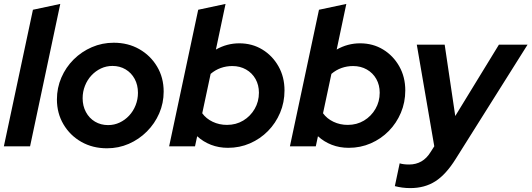

<svg xmlns="http://www.w3.org/2000/svg" viewBox="-22 -750 2724 984"><path d="M-2.2 0 146.8 -700 286.9 -729.9 132.1 0Z M526.3 10Q452.9 10 395 -22.8Q337.1 -55.6 303.4 -112.6Q269.7 -169.6 269.7 -240.4Q269.7 -299.6 292.5 -352.4Q315.3 -405.2 355.6 -445.3Q396 -485.4 448.8 -508.2Q501.6 -531 560.9 -531Q634.3 -531 691.8 -498.2Q749.3 -465.5 783 -408.9Q816.8 -352.4 816.8 -280.6Q816.8 -221.5 794 -169Q771.2 -116.5 730.8 -76.1Q690.5 -35.7 638 -12.8Q585.6 10 526.3 10ZM532.2 -108.9Q563.6 -108.9 591.1 -121.9Q618.6 -134.8 639.8 -157.5Q661.1 -180.3 673 -210.6Q685 -240.9 685 -274.4Q685 -314.7 668.1 -345.7Q651.3 -376.7 621.7 -394.4Q592 -412.1 554.4 -412.1Q522.9 -412.1 495.4 -399.2Q467.9 -386.2 446.7 -363.5Q425.4 -340.7 413.5 -310.4Q401.5 -280.2 401.5 -246.6Q401.5 -207.2 418.4 -175.7Q435.2 -144.2 464.8 -126.6Q494.5 -108.9 532.2 -108.9Z M1146.1 7.6Q1099.3 7.6 1059.4 -7.9Q1019.5 -23.3 988.5 -51.8L977.4 0H844.8L993.8 -700L1133.9 -729.9L1084.5 -496Q1140.8 -528 1204.3 -528Q1270.5 -528 1322.5 -496.2Q1374.5 -464.5 1405.3 -409.9Q1436.1 -355.4 1436.1 -286.6Q1436.1 -225.4 1413.5 -172Q1390.9 -118.6 1351.3 -78.4Q1311.6 -38.1 1259.1 -15.3Q1206.6 7.6 1146.1 7.6ZM1141.2 -109.9Q1187.7 -109.9 1224.6 -132.1Q1261.4 -154.3 1283.2 -191.9Q1305 -229.5 1305 -274.9Q1305 -314.1 1287.6 -345.1Q1270.1 -376.1 1239.1 -393.8Q1208 -411.5 1168.6 -411.5Q1137.5 -411.5 1109.5 -401.6Q1081.5 -391.7 1057.5 -371.4L1014.5 -169.5Q1034.5 -141.8 1068 -125.9Q1101.5 -109.9 1141.2 -109.9Z M1765.1 7.6Q1718.3 7.6 1678.4 -7.9Q1638.5 -23.3 1607.5 -51.8L1596.4 0H1463.8L1612.8 -700L1752.9 -729.9L1703.5 -496Q1759.8 -528 1823.3 -528Q1889.5 -528 1941.5 -496.2Q1993.5 -464.5 2024.3 -409.9Q2055.1 -355.4 2055.1 -286.6Q2055.1 -225.4 2032.5 -172Q2009.9 -118.6 1970.3 -78.4Q1930.6 -38.1 1878.1 -15.3Q1825.6 7.6 1765.1 7.6ZM1760.2 -109.9Q1806.7 -109.9 1843.6 -132.1Q1880.4 -154.3 1902.2 -191.9Q1924 -229.5 1924 -274.9Q1924 -314.1 1906.6 -345.1Q1889.1 -376.1 1858.1 -393.8Q1827 -411.5 1787.6 -411.5Q1756.5 -411.5 1728.5 -401.6Q1700.5 -391.7 1676.5 -371.4L1633.5 -169.5Q1653.5 -141.8 1687 -125.9Q1720.5 -109.9 1760.2 -109.9Z M2080.9 214Q2059 214 2039.3 211.3Q2019.6 208.6 2001.6 203.9L2026.3 87.1Q2035.7 90.1 2048 91.6Q2060.2 93.1 2075 93.1Q2109.9 93.1 2137.6 77.2Q2165.3 61.4 2185.7 27.9L2203.7 -0.3L2114.1 -521H2257L2311.2 -155.4L2534.9 -521H2681.7L2313.5 64.4Q2263.7 144.3 2209.2 179.1Q2154.8 214 2080.9 214Z"/></svg>

Font: Red Hat Display VF
Style: Italic
Weight: 300
Italic angle: -12°
Designer: Pentagram, MCKL
Foundry: Pentagram, MCKL
Version: Version 1.023